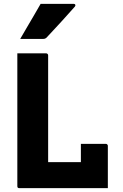

<svg xmlns="http://www.w3.org/2000/svg" viewBox="-20 -977 640 997"><path d="M81 0Q78 0 76 -0.5Q74 -1 72.5 -2.5Q71 -4 70.5 -6Q70 -8 70 -11Q70 -87 70 -163Q70 -239 70 -315.5Q70 -392 70 -468Q70 -544 70 -620Q70 -640 70 -660Q70 -680 70 -700Q108 -700 145 -700Q182 -700 219 -700Q223 -700 225 -698.5Q227 -697 228.5 -695Q230 -693 230 -689Q230 -621 230 -551.5Q230 -482 230 -412Q230 -342 230 -272.5Q230 -203 230 -135H419Q449 -135 469.5 -128Q490 -121 503.5 -105Q517 -89 525.5 -63.5Q534 -38 540 0ZM400 -230Q423 -230 444 -230Q465 -230 485.5 -230Q506 -230 529 -230Q533 -230 535 -228.5Q537 -227 538.5 -225Q540 -223 540 -219Q540 -200 540 -171Q540 -142 540 -109.5Q540 -77 540 -48Q540 -19 540 0Q487 -5 456 -21Q425 -37 412.5 -62.5Q400 -88 400 -121Q400 -134 400 -155.5Q400 -177 400 -198Q400 -219 400 -230ZM191 -957Q233 -957 257.5 -957Q282 -957 305 -957Q328 -957 363 -957Q369 -957 371 -952.5Q373 -948 369 -943Q350 -922 334.5 -904.5Q319 -887 303 -869.5Q287 -852 267.5 -831Q248 -810 221 -781Q219 -779 215 -777Q211 -775 205 -775Q174 -775 154.5 -775Q135 -775 119.5 -775Q104 -775 85 -775Q103 -806 120.5 -836Q138 -866 156 -896.5Q174 -927 191 -957Z"/></svg>

Font: Recursive Monospace ExtraBold
Style: Regular
Weight: 800
Version: Version 1.047